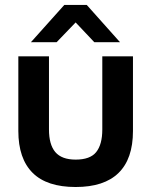

<svg xmlns="http://www.w3.org/2000/svg" viewBox="-20 -748 612 777"><path d="M112.3 -48.3Q54.2 -106 54.2 -217.8V-520H178.2V-224.1Q178.2 -163.1 203.6 -132.8Q229.5 -102.1 286.1 -102.1Q344.7 -102.1 369.1 -132.3Q394 -163.1 394 -224.1V-520H518.1V-217.8Q518.1 -105 459.5 -47.9Q401.4 8.8 286.1 8.8Q169.9 8.8 112.3 -48.3ZM240.2 -728H331.1L465.8 -577.1H361.8L286.1 -657.2L209 -577.1H105Z"/></svg>

Font: D-DIN Exp
Style: DINExp-Bold
Weight: 700
Width: 7
Designer: Charles Nix
Foundry: Datto Inc.
Version: Version 1.00